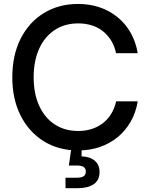

<svg xmlns="http://www.w3.org/2000/svg" viewBox="-20 -759 766 983"><path d="M379.9 11.2Q280.8 11.2 204.8 -35.4Q128.9 -82 85.9 -166.5Q43 -251 43 -363.3Q43 -476.6 85.7 -561Q128.4 -645.5 204.6 -692.1Q280.8 -738.8 379.9 -738.8Q439 -738.8 490.2 -721.4Q541.5 -704.1 582 -670.9Q622.6 -637.7 648.9 -591.3Q675.3 -544.9 685.1 -486.8H574.2Q566.4 -523.4 548.8 -551.8Q531.2 -580.1 506.1 -599.9Q481 -619.6 449 -629.4Q417 -639.2 380.9 -639.2Q311 -639.2 259.8 -605.2Q208.5 -571.3 180.4 -509.3Q152.3 -447.3 152.3 -363.3Q152.3 -279.8 180.4 -218Q208.5 -156.2 259.8 -122.3Q311 -88.4 380.9 -88.4Q417 -88.4 448.7 -98.4Q480.5 -108.4 505.9 -127.7Q531.2 -147 548.8 -175.3Q566.4 -203.6 574.7 -240.2H685.1Q675.8 -183.1 649.4 -136.7Q623 -90.3 582.8 -57.1Q542.5 -23.9 491 -6.3Q439.5 11.2 379.9 11.2ZM315.4 204.6V150.9H373Q397 150.9 408.2 143.3Q419.4 135.7 419.4 119.6Q419.4 103.5 408.2 95.9Q397 88.4 373 88.4H332.5L348.6 -22.5H397.9V0.5L397.5 41.5Q441.4 43 465.6 64.2Q489.7 85.4 489.7 121.1Q489.7 164.1 459.7 184.3Q429.7 204.6 376 204.6Z"/></svg>

Font: Inter 28pt Medium
Style: Regular
Weight: 500
Designer: Rasmus Andersson
Foundry: rsms
Version: Version 4.001;git-66647c0bb